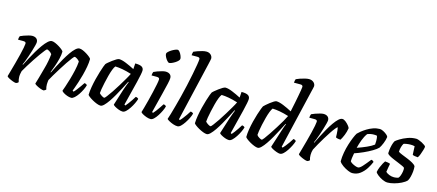

<svg xmlns="http://www.w3.org/2000/svg" viewBox="-55 -1364 4385 1928"><g transform="rotate(15 2137.5 -400.0)"><path d="M141 0Q128 0 105 -8.5Q82 -17 63 -27.5Q44 -38 42 -45Q48 -66 59 -105Q70 -144 83 -191.5Q96 -239 108 -288Q118 -327 124.5 -362Q131 -397 131 -406Q131 -418 123.5 -422Q116 -426 101 -426H48Q48 -436 50.5 -446.5Q53 -457 56 -464Q70 -471 93.5 -479.5Q117 -488 140.5 -494Q164 -500 177 -500Q205 -500 221 -486.5Q237 -473 237 -449Q237 -439 230.5 -413.5Q224 -388 214 -355.5Q204 -323 193 -290.5Q182 -258 172 -233Q162 -208 157 -199L161 -195Q178 -229 199.5 -269.5Q221 -310 245 -350.5Q269 -391 293.5 -425Q318 -459 340.5 -479.5Q363 -500 381 -500Q396 -500 417 -491Q438 -482 459 -469Q480 -456 494.5 -443.5Q509 -431 510 -425Q510 -392 499.5 -349.5Q489 -307 474.5 -266Q460 -225 448 -196L452 -193Q468 -227 489.5 -268.5Q511 -310 534.5 -350.5Q558 -391 581.5 -425Q605 -459 627.5 -479.5Q650 -500 668 -500Q684 -500 705 -491Q726 -482 746.5 -469Q767 -456 781.5 -443.5Q796 -431 797 -425Q797 -388 789 -343.5Q781 -299 769 -253.5Q757 -208 744 -169Q731 -130 721.5 -104Q712 -78 710 -73L722 -66Q732 -75 747.5 -95Q763 -115 779 -137.5Q795 -160 806 -177Q815 -177 823.5 -172Q832 -167 834 -163Q829 -142 815.5 -114Q802 -86 784.5 -60Q767 -34 748 -17Q729 0 714 0Q694 0 671 -8.5Q648 -17 631 -28Q614 -39 612 -47Q617 -60 629 -95Q641 -130 655 -178Q669 -226 680.5 -276.5Q692 -327 695 -371Q686 -385 668.5 -396Q651 -407 643 -407Q638 -407 620 -384Q602 -361 577.5 -324.5Q553 -288 527.5 -247Q502 -206 480.5 -170Q459 -134 448 -113Q447 -104 445.5 -92.5Q444 -81 444 -68Q444 -40 452 -15Q450 -12 442.5 -7.5Q435 -3 429 0Q415 0 392.5 -8.5Q370 -17 351.5 -27.5Q333 -38 330 -45Q336 -66 349.5 -110.5Q363 -155 379 -218Q390 -256 397.5 -295.5Q405 -335 408 -371Q399 -385 381.5 -396Q364 -407 356 -407Q351 -407 335 -387Q319 -367 296 -335Q273 -303 248.5 -265.5Q224 -228 202 -192.5Q180 -157 165 -130Q162 -118 159 -102Q156 -86 156 -69Q156 -44 165 -15Q162 -11 155.5 -6.5Q149 -2 141 0Z M1019 0Q1003 0 979.5 -9Q956 -18 933 -31Q910 -44 894 -56.5Q878 -69 876 -75Q877 -112 884.5 -156Q892 -200 903 -244Q914 -288 925.5 -325Q937 -362 946 -386.5Q955 -411 958 -415Q963 -422 979 -435.5Q995 -449 1015 -464Q1035 -479 1053 -489.5Q1071 -500 1081 -500Q1109 -500 1154 -481.5Q1199 -463 1243 -440L1247 -500Q1295 -500 1315.5 -487.5Q1336 -475 1336 -449Q1336 -423 1312 -324.5Q1288 -226 1249 -73L1260 -66Q1270 -77 1284.5 -96Q1299 -115 1313.5 -137Q1328 -159 1339 -177Q1348 -177 1356.5 -172.5Q1365 -168 1368 -163Q1362 -142 1349 -114.5Q1336 -87 1318.5 -60.5Q1301 -34 1283 -17Q1265 0 1249 0Q1230 0 1207 -8.5Q1184 -17 1166.5 -27.5Q1149 -38 1146 -45L1199 -212Q1209 -240 1216.5 -261Q1224 -282 1232 -301L1227 -304Q1210 -270 1188.5 -229Q1167 -188 1144 -147.5Q1121 -107 1098 -73.5Q1075 -40 1054.5 -20Q1034 0 1019 0ZM1035 -86Q1040 -86 1058.5 -110Q1077 -134 1102 -171Q1127 -208 1152.5 -250Q1178 -292 1199.5 -328.5Q1221 -365 1231 -387Q1180 -403 1138 -410.5Q1096 -418 1062 -419Q1051 -407 1039.5 -377Q1028 -347 1018 -308.5Q1008 -270 999.5 -231Q991 -192 986 -162Q981 -132 981 -120Q991 -108 1008.5 -97Q1026 -86 1035 -86Z M1540 0Q1519 0 1495.5 -8.5Q1472 -17 1454 -27.5Q1436 -38 1434 -45Q1438 -57 1448 -92.5Q1458 -128 1470 -174.5Q1482 -221 1493 -268.5Q1504 -316 1511.5 -353.5Q1519 -391 1519 -406Q1519 -418 1511 -422Q1503 -426 1489 -426H1436Q1436 -437 1438.5 -447.5Q1441 -458 1444 -464Q1458 -471 1481 -479.5Q1504 -488 1527 -494Q1550 -500 1563 -500Q1592 -500 1608.5 -486.5Q1625 -473 1625 -449Q1625 -432 1616 -391Q1607 -350 1587.5 -273Q1568 -196 1537 -73L1547 -66Q1557 -76 1572 -95.5Q1587 -115 1602 -137.5Q1617 -160 1628 -177Q1637 -177 1645 -172.5Q1653 -168 1656 -163Q1651 -142 1638 -114.5Q1625 -87 1608 -60.5Q1591 -34 1573 -17Q1555 0 1540 0ZM1574 -593Q1565 -593 1552 -607.5Q1539 -622 1529.5 -641Q1520 -660 1520 -673Q1520 -683 1532.5 -695Q1545 -707 1562.5 -718Q1580 -729 1597 -736Q1614 -743 1623 -743Q1634 -743 1645.5 -728.5Q1657 -714 1665 -694.5Q1673 -675 1673 -662Q1673 -652 1661.5 -640Q1650 -628 1633.5 -617.5Q1617 -607 1600.5 -600Q1584 -593 1574 -593Z M1819 0Q1798 0 1773.5 -8.5Q1749 -17 1729.5 -28Q1710 -39 1705 -46Q1711 -62 1723 -102.5Q1735 -143 1749 -195Q1763 -247 1776 -297Q1791 -355 1805.5 -420.5Q1820 -486 1832 -546Q1844 -606 1851 -649.5Q1858 -693 1858 -708Q1858 -726 1833 -726H1772Q1772 -736 1774.5 -747Q1777 -758 1779 -764Q1794 -771 1817.5 -779.5Q1841 -788 1865 -794Q1889 -800 1907 -800Q1935 -800 1953 -783.5Q1971 -767 1971 -743Q1971 -741 1967 -721.5Q1963 -702 1958 -681L1816 -73L1826 -66Q1837 -76 1852.5 -96Q1868 -116 1883.5 -138Q1899 -160 1909 -177Q1918 -177 1927 -172.5Q1936 -168 1938 -163Q1933 -142 1919.5 -114.5Q1906 -87 1888.5 -60.5Q1871 -34 1853 -17Q1835 0 1819 0Z M2124 0Q2108 0 2084.5 -9Q2061 -18 2038 -31Q2015 -44 1999 -56.5Q1983 -69 1981 -75Q1982 -112 1989.5 -156Q1997 -200 2008 -244Q2019 -288 2030.5 -325Q2042 -362 2051 -386.5Q2060 -411 2063 -415Q2068 -422 2084 -435.5Q2100 -449 2120 -464Q2140 -479 2158 -489.5Q2176 -500 2186 -500Q2214 -500 2259 -481.5Q2304 -463 2348 -440L2352 -500Q2400 -500 2420.5 -487.5Q2441 -475 2441 -449Q2441 -423 2417 -324.5Q2393 -226 2354 -73L2365 -66Q2375 -77 2389.5 -96Q2404 -115 2418.5 -137Q2433 -159 2444 -177Q2453 -177 2461.5 -172.5Q2470 -168 2473 -163Q2467 -142 2454 -114.5Q2441 -87 2423.5 -60.5Q2406 -34 2388 -17Q2370 0 2354 0Q2335 0 2312 -8.5Q2289 -17 2271.5 -27.5Q2254 -38 2251 -45L2304 -212Q2314 -240 2321.5 -261Q2329 -282 2337 -301L2332 -304Q2315 -270 2293.5 -229Q2272 -188 2249 -147.5Q2226 -107 2203 -73.5Q2180 -40 2159.5 -20Q2139 0 2124 0ZM2140 -86Q2145 -86 2163.5 -110Q2182 -134 2207 -171Q2232 -208 2257.5 -250Q2283 -292 2304.5 -328.5Q2326 -365 2336 -387Q2285 -403 2243 -410.5Q2201 -418 2167 -419Q2156 -407 2144.5 -377Q2133 -347 2123 -308.5Q2113 -270 2104.5 -231Q2096 -192 2091 -162Q2086 -132 2086 -120Q2096 -108 2113.5 -97Q2131 -86 2140 -86Z M2654 0Q2639 0 2616 -9Q2593 -18 2570.5 -31Q2548 -44 2532.5 -56.5Q2517 -69 2515 -75Q2515 -111 2522 -154.5Q2529 -198 2540 -242Q2551 -286 2563 -323.5Q2575 -361 2584.5 -386Q2594 -411 2597 -415Q2603 -422 2618.5 -435.5Q2634 -449 2653 -464Q2672 -479 2689.5 -489.5Q2707 -500 2716 -500Q2744 -500 2789.5 -481.5Q2835 -463 2879 -439Q2881 -450 2887 -477.5Q2893 -505 2900 -540Q2907 -575 2913.5 -610Q2920 -645 2924.5 -671.5Q2929 -698 2929 -706Q2929 -726 2904 -726H2836Q2836 -736 2839 -747Q2842 -758 2844 -764Q2858 -771 2882.5 -779.5Q2907 -788 2932 -794Q2957 -800 2973 -800Q3003 -800 3022 -783.5Q3041 -767 3041 -743Q3041 -740 3037 -722.5Q3033 -705 3027 -681L2884 -73L2895 -66Q2904 -75 2919.5 -94.5Q2935 -114 2951 -136.5Q2967 -159 2978 -178Q2987 -178 2995.5 -173Q3004 -168 3006 -163Q3000 -142 2986.5 -114.5Q2973 -87 2955.5 -60.5Q2938 -34 2919.5 -17Q2901 0 2884 0Q2870 0 2846.5 -8.5Q2823 -17 2803.5 -28Q2784 -39 2782 -46L2842 -233Q2850 -256 2856.5 -275.5Q2863 -295 2867 -301L2862 -304Q2845 -270 2823.5 -229Q2802 -188 2779 -147.5Q2756 -107 2733 -73.5Q2710 -40 2689.5 -20Q2669 0 2654 0ZM2671 -89Q2677 -89 2695 -112.5Q2713 -136 2737.5 -173Q2762 -210 2788 -251Q2814 -292 2835 -328.5Q2856 -365 2866 -387Q2815 -403 2773 -410.5Q2731 -418 2697 -419Q2687 -407 2675.5 -378Q2664 -349 2654 -311Q2644 -273 2635.5 -234.5Q2627 -196 2622.5 -166Q2618 -136 2618 -124Q2626 -111 2644.5 -100Q2663 -89 2671 -89Z M3169 0Q3156 0 3133 -8.5Q3110 -17 3091 -27.5Q3072 -38 3070 -45Q3076 -66 3087 -105Q3098 -144 3111 -191.5Q3124 -239 3136 -288Q3146 -327 3152.5 -362Q3159 -397 3159 -406Q3159 -418 3151.5 -422Q3144 -426 3129 -426H3076Q3076 -436 3078.5 -446.5Q3081 -457 3084 -464Q3098 -471 3121.5 -479.5Q3145 -488 3168.5 -494Q3192 -500 3205 -500Q3233 -500 3249 -486.5Q3265 -473 3265 -449Q3265 -439 3258.5 -413.5Q3252 -388 3242 -355.5Q3232 -323 3221 -290.5Q3210 -258 3200 -233Q3190 -208 3185 -199L3189 -196Q3205 -230 3226 -271Q3247 -312 3270 -352.5Q3293 -393 3316.5 -426.5Q3340 -460 3361.5 -480Q3383 -500 3401 -500Q3417 -500 3436 -485Q3455 -470 3469 -452.5Q3483 -435 3485 -426Q3479 -387 3465 -352.5Q3451 -318 3436 -294Q3417 -294 3404 -297.5Q3391 -301 3386 -305Q3386 -319 3385 -339.5Q3384 -360 3382 -378.5Q3380 -397 3377 -407Q3371 -406 3354.5 -386Q3338 -366 3316.5 -333.5Q3295 -301 3272 -263.5Q3249 -226 3228.5 -189.5Q3208 -153 3194 -126Q3185 -98 3185 -68Q3185 -54 3187 -40.5Q3189 -27 3193 -15Q3190 -11 3183.5 -6.5Q3177 -2 3169 0Z M3634 0Q3619 0 3590.5 -12Q3562 -24 3534 -43.5Q3506 -63 3494 -84Q3494 -129 3502.5 -176.5Q3511 -224 3524.5 -267Q3538 -310 3552 -343.5Q3566 -377 3577 -394Q3587 -405 3608.5 -422.5Q3630 -440 3659 -458Q3688 -476 3722 -488Q3756 -500 3791 -500Q3806 -500 3827.5 -489Q3849 -478 3865 -464Q3881 -450 3882 -441Q3878 -409 3863.5 -373.5Q3849 -338 3835 -318Q3817 -299 3779 -276.5Q3741 -254 3694.5 -233Q3648 -212 3603 -197Q3597 -164 3594.5 -145.5Q3592 -127 3592 -112Q3598 -102 3614 -92.5Q3630 -83 3648 -76.5Q3666 -70 3677 -70Q3694 -70 3720.5 -99Q3747 -128 3787 -179Q3796 -179 3804 -173.5Q3812 -168 3814 -163Q3801 -130 3777 -92Q3753 -54 3717.5 -27Q3682 0 3634 0ZM3614 -257Q3666 -275 3711 -295Q3756 -315 3784 -336Q3786 -356 3786 -374Q3786 -388 3784.5 -402Q3783 -416 3779 -427Q3765 -430 3746 -430Q3713 -430 3680 -417Q3656 -384 3640 -341Q3624 -298 3614 -257Z M4003 0Q3978 0 3949 -13.5Q3920 -27 3897.5 -45Q3875 -63 3871 -75Q3876 -101 3886.5 -126.5Q3897 -152 3908 -172Q3919 -192 3925 -199Q3937 -199 3955 -195.5Q3973 -192 3979 -188Q3976 -173 3972 -150.5Q3968 -128 3964 -101Q3978 -87 4002 -77.5Q4026 -68 4052 -68Q4062 -68 4074.5 -70Q4087 -72 4096 -75Q4106 -84 4113.5 -104.5Q4121 -125 4124.5 -148Q4128 -171 4125 -185Q4122 -191 4103.5 -199.5Q4085 -208 4058.5 -219Q4032 -230 4004.5 -241.5Q3977 -253 3957.5 -264.5Q3938 -276 3934 -286Q3934 -299 3937 -324Q3940 -349 3947 -375.5Q3954 -402 3965 -420Q3976 -430 4006.5 -449Q4037 -468 4080 -484Q4123 -500 4169 -500Q4179 -500 4196 -494Q4213 -488 4231 -478.5Q4249 -469 4261.5 -459.5Q4274 -450 4274 -444Q4274 -435 4267 -411Q4260 -387 4250.5 -361.5Q4241 -336 4231 -324Q4217 -324 4198.5 -327.5Q4180 -331 4176 -335Q4175 -355 4174 -377.5Q4173 -400 4172 -423Q4162 -426 4150.5 -427Q4139 -428 4130 -428Q4109 -428 4088 -424.5Q4067 -421 4058 -417Q4049 -403 4042 -380Q4035 -357 4034 -329Q4045 -320 4072.5 -309Q4100 -298 4132 -285Q4164 -272 4189.5 -257.5Q4215 -243 4223 -228Q4226 -203 4223 -173Q4220 -143 4213 -116.5Q4206 -90 4196 -74Q4177 -54 4142.5 -37Q4108 -20 4070 -10Q4032 0 4003 0Z"/></g></svg>

Font: Texturina SemiBold
Style: Italic
Weight: 600
Italic angle: -11°
Designer: Guillermo Torres Carreño
Foundry: Omnibus-Type
Version: Version 1.002; ttfautohint (v1.8.3)